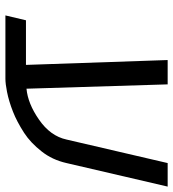

<svg xmlns="http://www.w3.org/2000/svg" viewBox="15 -655 640 710"><g transform="rotate(90 335.0 -300.0)"><path d="M308 -78Q363 -83 422 -124Q483 -166 496 -226L583 -600H670L583 -226Q571 -173 540 -134Q508 -93 471 -69Q429 -42 393 -28Q355 -13 320 -6Q290 0 271 0H37L55 -76H220L202 -600H292Z"/></g></svg>

Font: Miedinger
Style: Italic
Weight: 400
Italic angle: -13°
Version: Version 001.000